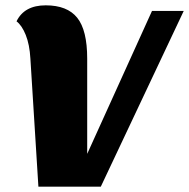

<svg xmlns="http://www.w3.org/2000/svg" viewBox="-20 -700 709 720"><path d="M42 -620Q71 -680 151.5 -680Q232 -680 269.5 -633.5Q307 -587 307 -480V-123L550 -659H669L358 0H124L94 -480Q91 -533 76.5 -569Q62 -605 42 -620Z"/></svg>

Font: Sansita One
Style: Regular
Weight: 400
Version: Version 1.002